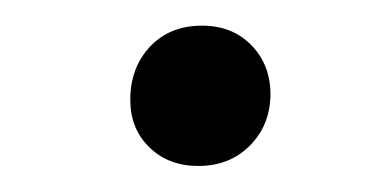

<svg xmlns="http://www.w3.org/2000/svg" viewBox="-20 -431 293 149"><path d="M136.7 -411.1Q160.2 -411.1 175 -396Q189.9 -380.9 189.9 -357.4Q189.5 -333.5 173.8 -317.9Q158.2 -302.2 133.8 -302.2Q110.8 -302.2 95.9 -316.7Q81.1 -331.1 81.1 -353.5Q81.1 -378.4 96.4 -394.8Q111.8 -411.1 136.7 -411.1Z"/></svg>

Font: Mardoto
Style: Italic
Weight: 400
Italic angle: -12°
Designer: Christian Robertson, Vahan Hovhannisyan
Foundry: Google
Version: Version 1.000